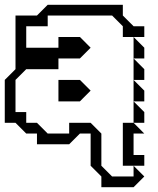

<svg xmlns="http://www.w3.org/2000/svg" viewBox="-20 -560 662 805"><path d="M540 -315V-405L585 -360V-315ZM540 -225V-315L585 -270V-225ZM540 -135V-225L585 -180V-135ZM540 -45V-135L585 -90V-45ZM0 -45V-225L45 -270V-495H135L180 -540H495V-495L540 -450H585V-405H495V-450L450 -495H180V-450H90V-360H225V-405H315L360 -360L315 -315H225V-270H90L45 -225V-90H90V-45H135L180 0H270V-45H360L405 0V135L450 180H540V135L585 180L540 225H405V180L360 135V0H315L270 45H135V0H90L45 -45ZM495 135V-45H540L585 0H540V90H585V135ZM225 -135V-225H315L360 -180L315 -135Z"/></svg>

Font: Rubik Iso
Style: Regular
Weight: 400
Designer: Hubert and Fischer, NaN
Foundry: Hubert and Fischer, NaN
Version: Version 2.200